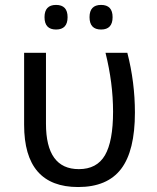

<svg xmlns="http://www.w3.org/2000/svg" viewBox="-20 -751 640 781"><path d="M78.1 -536.1H167V-248Q167 -63 300.8 -63Q374 -63 407 -119.6Q439.9 -176.3 439.9 -296.9Q439.9 -412.6 409.2 -536.1H498Q528.8 -416.5 528.8 -293Q528.8 -137.7 472.7 -64Q416.5 9.8 297.9 9.8Q78.1 9.8 78.1 -243.2ZM208 -731Q254.9 -731 254.9 -681.2Q254.9 -630.9 208 -630.9Q161.1 -630.9 161.1 -681.2Q161.1 -731 208 -731ZM391.1 -731Q438 -731 438 -681.2Q438 -630.9 391.1 -630.9Q344.2 -630.9 344.2 -681.2Q344.2 -731 391.1 -731Z"/></svg>

Font: WenQuanYi Micro Hei Mono
Style: Regular
Weight: 400
Foundry: Ascender Corporation
Version: Version 0.2.0-beta